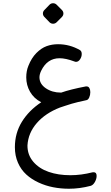

<svg xmlns="http://www.w3.org/2000/svg" viewBox="-20 -842 680 1171"><path d="M251 -781.2 281.7 -813Q291 -822.3 303.7 -822.3Q316.4 -822.3 325.7 -813L357.4 -781.2Q366.7 -772 366.7 -759.8Q366.7 -747.6 357.4 -738.3L325.7 -706.5Q316.4 -697.3 303.7 -697.3Q291 -697.3 281.7 -706.5L251 -738.3Q241.7 -747.6 241.7 -759.8Q241.7 -772 251 -781.2ZM353.5 -277.3Q409.2 -296.9 503.4 -314.9H508.3Q519.5 -314.9 525.1 -304.9Q530.8 -294.9 530.8 -279.8Q530.8 -262.2 524.2 -247.6Q517.6 -232.9 506.8 -231Q481 -226.1 454.3 -219.2Q427.7 -212.4 416.7 -209.2Q405.8 -206.1 376.2 -196.3Q346.7 -186.5 345.2 -186Q257.3 -151.9 204.6 -91.6Q151.9 -31.2 147.5 44.9Q147 102.1 182.6 144Q218.3 186 276.9 206.3Q335.4 226.6 409.2 226.6Q475.1 226.6 543.9 209Q544.9 208.5 551.8 208.5Q569.3 208.5 569.3 231Q569.3 249 558.6 268.1Q547.9 287.1 532.7 291.5Q465.8 309.1 400.9 309.1Q351.1 309.1 304.4 300Q257.8 291 215.1 271.2Q172.4 251.5 140.4 222.4Q108.4 193.4 89.6 150.6Q70.8 107.9 70.8 55.7Q70.8 -29.8 113.3 -98.9Q155.8 -168 231.4 -218.3Q186.5 -241.7 163.3 -282.2Q140.1 -322.8 140.1 -370.1Q140.1 -409.2 153.3 -440.9Q171.9 -488.3 201.9 -518.6Q231.9 -548.8 264.2 -560.5Q296.4 -572.3 334 -572.3Q405.3 -572.3 467.3 -536.6Q478.5 -529.8 478.5 -512.7Q478.5 -495.6 468.3 -480.2Q458 -464.8 443.4 -464.8Q439 -464.8 433.1 -467.3Q380.9 -486.8 343.3 -486.8Q268.1 -486.8 231 -410.2Q220.7 -388.7 220.7 -370.6Q220.7 -330.1 259.5 -303.7Q298.3 -277.3 351.1 -277.3Z"/></svg>

Font: Behdad
Style: Regular
Weight: 400
Designer: Mohammad Saleh Souzanchi
Foundry: http://font-store.ir
Version: Version:1.0.1;RFB:1.2.5;Building:2018-09-04 19:53:52.209180